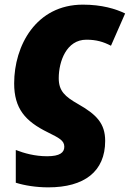

<svg xmlns="http://www.w3.org/2000/svg" viewBox="-20 -583 559 827"><path d="M188 224C343 224 433 156 433 24C433 -52 395 -90 316 -135C260 -167 233 -191 233 -246C233 -318 266 -412 352 -412C395 -412 425 -403 458 -386L519 -525C478 -545 418 -563 337 -563C135 -563 41 -386 41 -224C41 -116 88 -61 186 -13C234 11 257 22 257 49C257 74 238 90 183 90C130 90 84 77 48 63V204C86 216 136 224 188 224Z"/></svg>

Font: Noto Sans UI Black
Style: Italic
Weight: 900
Italic angle: -372°
Designer: Monotype Design Team
Foundry: Monotype Imaging Inc.
Version: Version 1.901